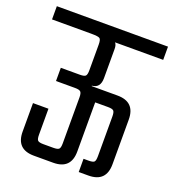

<svg xmlns="http://www.w3.org/2000/svg" viewBox="-137 -714 730 805"><g transform="rotate(20 228.0 -311.0)"><path d="M476 -622V-563H261Q269 -555 269 -536V-406Q269 -362 232 -359V-357H347Q426 -357 426 -278V-79Q426 0 347 0H304V-59H326Q346 -59 351.5 -64.5Q357 -70 357 -90V-267Q357 -286 351.5 -292Q346 -298 326 -298H269V-79Q269 0 190 0H104Q25 0 25 -79V-206H94V-90Q94 -70 100 -64.5Q106 -59 125 -59H169Q188 -59 194 -64.5Q200 -70 200 -90V-295Q200 -314 194 -320Q188 -326 169 -326H84V-385H169Q188 -385 194 -390.5Q200 -396 200 -416V-531Q200 -553 193 -558Q186 -563 154 -563H-20V-622Z"/></g></svg>

Font: Teko Light
Style: Regular
Weight: 300
Designer: Manushi Parikh, Jonny Pinhorn
Foundry: Indian Type Foundry
Version: Version 1.105;PS 1.0;hotconv 1.0.78;makeotf.lib2.5.61930; tt